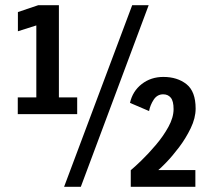

<svg xmlns="http://www.w3.org/2000/svg" viewBox="-20 -720 820 740"><path d="M48.5 -280V-344.5H120V-622L49 -599.5V-673.5L127.5 -700H207V-344.5H277.5V-280ZM227 0 489.5 -700H553L291.5 0ZM484 0V-64Q497.5 -75 524.5 -101Q551.5 -127 580.2 -160.8Q609 -194.5 629 -230.8Q649 -267 649 -299.5Q649 -330.5 638.2 -343.5Q627.5 -356.5 609 -356.5Q586 -356.5 572.5 -336Q559 -315.5 554.5 -292L481 -323.5Q491 -368.5 526.2 -396Q561.5 -423.5 609.5 -423.5Q663.5 -423.5 698.8 -395.5Q734 -367.5 734 -301.5Q734 -265 715 -225.8Q696 -186.5 670 -152.2Q644 -118 621 -94.2Q598 -70.5 590 -64.5H733V0Z"/></svg>

Font: Trispace SemiCondensed Medium
Style: Regular
Weight: 500
Width: 4
Designer: Tyler Finck
Foundry: Etcetera Type Company
Version: Version 1.210; ttfautohint (v1.8.3)